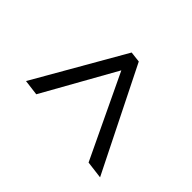

<svg xmlns="http://www.w3.org/2000/svg" viewBox="-132 -750 868 868"><g transform="rotate(-45 302.0 -316.0)"><path d="M549 -289.5 55 -43 65.5 -127 465 -317 116.5 -512.5 126 -587.5 555 -341Z"/></g></svg>

Font: Merriweather Text Regular
Style: Italic
Weight: 400
Italic angle: -7.8°
Designer: Eben Sorkin
Foundry: Eben Sorkin
Version: Version 2.100; ttfautohint (v1.7.19-72a1) -l 8 -r 50 -G 200 